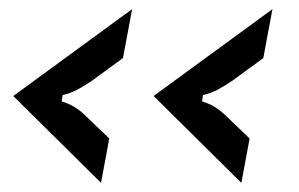

<svg xmlns="http://www.w3.org/2000/svg" viewBox="-20 -486 654 420"><path d="M201 -86 9 -276 269 -466 249 -359 182 -310Q163 -297 148.5 -289.5Q134 -282 117 -278L115 -264Q144 -256 168 -232L219 -183ZM508 -86 316 -276 576 -466 556 -359 489 -310Q470 -297 455.5 -289.5Q441 -282 424 -278L422 -264Q451 -256 475 -232L526 -183Z"/></svg>

Font: Open Sauce Sans SemiBold Italic
Style: Regular
Weight: 600
Italic angle: -10°
Designer: Alfredo Marco Pradil
Foundry: Creative Sauce Fz LLC
Version: Version 1.477